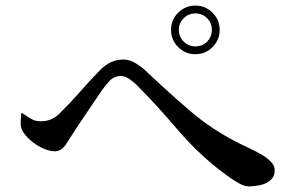

<svg xmlns="http://www.w3.org/2000/svg" viewBox="-20 -765 1040 687"><path d="M738 -658Q738 -683 721 -700Q704 -717 679 -717Q655 -717 637.5 -700Q620 -683 620 -658Q620 -633 637.5 -616Q655 -599 679 -599Q704 -599 721 -616Q738 -633 738 -658ZM963 -157Q963 -133 947.5 -120Q932 -107 910.5 -102.5Q889 -98 869 -98Q855 -98 833.5 -110Q812 -122 792 -137Q772 -152 760 -161Q679 -226 612 -305Q545 -384 473 -457Q463 -468 445.5 -480.5Q428 -493 413 -493Q389 -493 372.5 -476Q356 -459 344 -441Q314 -396 283.5 -351.5Q253 -307 224 -261Q220 -254 214.5 -246Q209 -238 202 -233Q187 -220 162 -225Q137 -230 112.5 -245.5Q88 -261 71 -281.5Q54 -302 54 -320Q54 -330 54.5 -339.5Q55 -349 56 -358Q58 -361 60 -360Q76 -349 91 -340Q106 -331 126 -331Q165 -331 192 -358Q230 -395 265 -435Q300 -475 337 -513Q354 -531 375 -541.5Q396 -552 422 -552Q444 -552 465 -539Q486 -526 501 -512Q581 -436 661 -367.5Q741 -299 840 -250Q852 -244 872.5 -234.5Q893 -225 914 -213Q935 -201 949 -186.5Q963 -172 963 -157ZM766 -658Q766 -622 740.5 -596.5Q715 -571 679 -571Q643 -571 617.5 -596.5Q592 -622 592 -658Q592 -694 617.5 -719.5Q643 -745 679 -745Q715 -745 740.5 -719.5Q766 -694 766 -658Z"/></svg>

Font: Kaisei Tokumin
Style: Regular
Weight: 400
Designer: Font-Kai, 金井和夫
Foundry: KAZUO KANAI
Version: Version 5.003